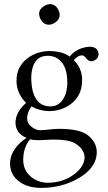

<svg xmlns="http://www.w3.org/2000/svg" viewBox="-20 -667 523 933"><path d="M169.9 -599.1Q169.9 -624 198.2 -640.1Q210.9 -646.5 222.2 -647Q251 -647 265.1 -616.2Q270 -605 270 -595.2Q270 -570.8 243.7 -554.7Q231 -547.4 217.8 -546.9Q190.9 -546.9 176.3 -575.7Q170.4 -587.9 169.9 -599.1ZM307.1 -266.1Q307.1 -361.3 249.5 -388.2Q231.9 -396 211.9 -396Q147.9 -396 134.8 -322.3Q131.8 -305.7 131.8 -288.1Q133.8 -151.4 224.1 -149.9Q271 -149.9 293.5 -197.3Q307.1 -226.1 307.1 -266.1ZM126 9.8Q93.3 49.3 92.8 108.9Q92.8 171.4 147 203.6Q176.8 220.7 210.9 221.2Q289.6 221.2 347.2 174.8Q390.1 139.2 391.1 97.2Q389.6 55.7 341.8 27.8Q309.1 10.7 233.9 11.2Q228.5 11.2 212.4 12.2Q181.6 14.2 164.1 14.2Q139.2 13.7 126 9.8ZM422.9 -369.1Q406.7 -371.1 397 -386.2Q388.2 -397.9 377.9 -397.9Q360.4 -397.9 342.3 -378.9Q340.3 -376.5 338.9 -375Q376.5 -336.4 378.9 -286.6Q378.9 -281.2 378.9 -275.9Q378.9 -191.9 307.6 -150.4Q267.1 -127.4 219.2 -127Q173.3 -127.4 132.8 -149.9Q112.3 -119.1 111.8 -94.2Q111.8 -59.1 148.9 -41Q163.1 -34.2 175.8 -34.2Q178.7 -34.2 205.1 -36.1Q243.7 -41 269 -41Q369.6 -40.5 408.2 -8.8Q450.2 25.9 450.2 71.8Q450.2 149.4 357.4 201.7Q278.3 245.6 182.1 246.1Q96.7 246.1 54.2 197.8Q29.3 168.5 28.8 127.9Q28.8 73.7 78.1 26.9Q92.8 13.2 108.9 2.9Q56.6 -18.1 55.2 -70.8Q56.2 -122.6 106.9 -167Q60.5 -213.4 60.1 -273.9Q60.1 -352.5 128.4 -394Q169.9 -418.5 220.2 -418.9Q282.2 -418.5 318.8 -392.1Q348.1 -429.7 400.9 -438.5Q408.7 -439.9 415 -439.9Q449.7 -439.9 457.5 -414.1Q458.5 -409.2 459 -404.8Q459 -381.8 436 -372.1Q429.2 -369.1 422.9 -369.1Z"/></svg>

Font: Linux Libertine Display O
Style: Regular
Weight: 400
Designer: Philipp H. Poll
Foundry: Philipp H. Poll
Version: Version 5.0.9